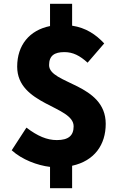

<svg xmlns="http://www.w3.org/2000/svg" viewBox="-20 -872 649 1017"><path d="M532 -642C488 -689 435 -725 362 -736V-852H245V-734C136 -712 71 -633 71 -519C71 -315 370 -312 370 -203C370 -154 343 -130 281 -130C229 -130 179 -151 120 -196L42 -76C97 -26 178 4 245 12V125H362V6C481 -20 540 -106 540 -216C540 -431 240 -426 240 -527C240 -577 268 -596 321 -596C367 -596 403 -577 444 -540Z"/></svg>

Font: Noto Sans CJK JP Black
Style: Regular
Weight: 900
Designer: Ryoko NISHIZUKA (kana & ideographs); Paul D. Hunt (Latin, Greek & Cyrillic); Wenlong ZHANG (bopomofo); Sandoll Communica
Foundry: Adobe Systems Incorporated
Version: Version 1.004;PS 1.004;hotconv 1.0.82;makeotf.lib2.5.63406